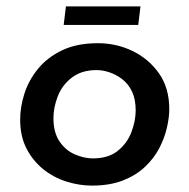

<svg xmlns="http://www.w3.org/2000/svg" viewBox="-20 -570 591 600"><path d="M267 10Q228 10 188 -2.5Q148 -15 115.5 -41Q83 -67 63 -105.5Q43 -144 43 -196Q43 -235 56 -276.5Q69 -318 98 -354Q127 -390 173.5 -412.5Q220 -435 286 -435Q344 -435 394.5 -410.5Q445 -386 477 -340.5Q509 -295 509 -229Q509 -203 501.5 -170.5Q494 -138 477.5 -106.5Q461 -75 433 -48.5Q405 -22 364 -6Q323 10 267 10ZM270 -75Q319 -75 348.5 -99Q378 -123 391 -158Q404 -193 404 -225Q404 -260 392.5 -284Q381 -308 362 -322.5Q343 -337 322 -344Q301 -351 282 -351Q235 -351 204.5 -327.5Q174 -304 160.5 -269Q147 -234 147 -201Q147 -156 166 -128Q185 -100 214 -87.5Q243 -75 270 -75ZM186 -550H419L412 -492H179Z"/></svg>

Font: Josefin Sans Thin Medium
Style: Italic
Weight: 500
Italic angle: -7°
Version: Version 2.000